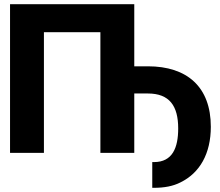

<svg xmlns="http://www.w3.org/2000/svg" viewBox="-20 -731 1050 918"><path d="M28 0H190V-577H460V0H622V-284H687C790 -284 832 -225 832 -117C832 -25 805 44 716 44H708V167H716C766 167 808 159 843 141C935 96 988 4 988 -125C988 -315 875 -414 687 -414H622V-711H28Z"/></svg>

Font: Asimov Pro
Style: Blk
Weight: 900
Designer: Google
Version: Version 2.000980; 2014